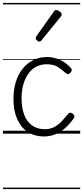

<svg xmlns="http://www.w3.org/2000/svg" viewBox="-20 -905 563 1300"><path d="M278 19Q216 19 169.5 -10.5Q123 -40 97 -97.5Q71 -155 71 -235Q71 -296 86.5 -348Q102 -400 132 -438Q162 -476 204.5 -497.5Q247 -519 299 -519Q344 -519 387.5 -499Q431 -479 461 -443Q467 -436 466 -429Q465 -422 456 -412Q447 -403 439.5 -403.5Q432 -404 425 -410Q396 -437 368 -453.5Q340 -470 296 -470Q258 -470 226.5 -454Q195 -438 173 -407.5Q151 -377 138.5 -334.5Q126 -292 126 -239Q126 -176 143.5 -129Q161 -82 196 -56.5Q231 -31 282 -30Q319 -30 346.5 -44.5Q374 -59 396.5 -82.5Q419 -106 441 -134Q448 -142 455.5 -142Q463 -142 472 -136Q480 -129 483 -122Q486 -115 480 -105Q453 -66 421.5 -38Q390 -10 354 4.5Q318 19 278 19ZM247 -623Q240 -623 230.5 -631Q221 -639 221 -647Q221 -649 222.5 -651.5Q224 -654 226 -659L345 -827Q348 -833 352 -835Q356 -837 361 -837Q368 -837 376.5 -832Q385 -827 391.5 -820.5Q398 -814 398 -807Q398 -803 396.5 -800Q395 -797 391 -792L261 -632Q254 -623 247 -623ZM0 365H523V375H0ZM0 -20H523V0H0ZM0 -505H523V-500H0ZM0 -885H523V-875H0Z"/></svg>

Font: Playwrite GB S Guides
Style: Regular
Weight: 400
Designer: Veronika Burian, José Scaglione
Foundry: TypeTogether
Version: Version 1.003